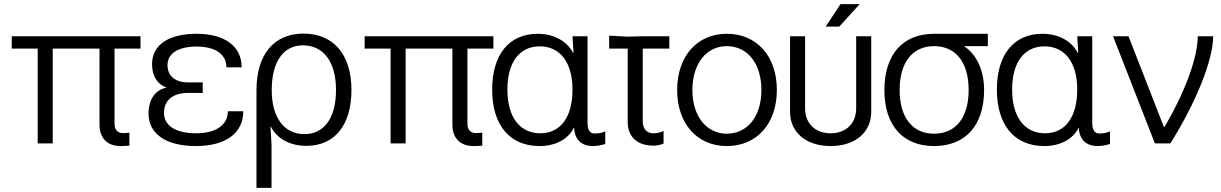

<svg xmlns="http://www.w3.org/2000/svg" viewBox="-20 -696 5927 932"><path d="M662 -520H37V-460H163V0H236V-460H463V-91C463 -25 501 13 566 13C579 13 595 12 608 11V-52C599 -51 588 -50 577 -50C551 -50 536 -66 536 -95V-460H662Z M776 -148C776 -209 819 -245 893 -245H964V-296H893C830 -296 793 -328 793 -380C793 -437 846 -470 934 -470C1025 -470 1079 -433 1079 -369H1153C1153 -471 1072 -532 934 -532C798 -532 718 -478 718 -384C718 -328 744 -287 786 -272V-270C733 -259 701 -212 701 -145C701 -46 786 13 931 13C1076 13 1161 -50 1161 -156H1086C1086 -89 1028 -49 931 -49C833 -49 776 -86 776 -148Z M1453 -533C1310 -533 1225 -431 1225 -259V216H1298V5L1293 -81H1295C1324 -23 1388 12 1467 12C1605 12 1686 -89 1686 -259C1686 -431 1599 -533 1453 -533ZM1299 -259C1299 -395 1355 -476 1450 -476C1551 -476 1611 -395 1611 -259C1611 -125 1555 -45 1458 -45C1359 -45 1299 -125 1299 -259Z M2375 -520H1750V-460H1876V0H1949V-460H2176V-91C2176 -25 2214 13 2279 13C2292 13 2308 12 2321 11V-52C2312 -51 2301 -50 2290 -50C2264 -50 2249 -66 2249 -95V-460H2375Z M2599 13C2676 13 2738 -20 2765 -75H2767C2769 -20 2802 13 2857 13C2877 13 2899 9 2918 3V-59C2908 -52 2888 -48 2865 -48C2844 -48 2832 -66 2832 -98V-520H2759L2764 -439H2762C2732 -497 2668 -532 2590 -532C2451 -532 2369 -431 2369 -261C2369 -89 2454 13 2599 13ZM2443 -261C2443 -393 2501 -471 2600 -471C2699 -471 2759 -393 2759 -261C2759 -128 2701 -49 2603 -49C2503 -49 2443 -128 2443 -261Z M3027 -104C3027 -32 3073 11 3152 11C3169 11 3187 7 3201 1V-61C3190 -54 3172 -49 3152 -49C3119 -49 3100 -71 3100 -108V-460H3229V-520H3100L3027 -518L2937 -523V-460H3027Z M3508 -532C3364 -532 3267 -423 3267 -259C3267 -96 3364 13 3508 13C3654 13 3751 -96 3751 -259C3751 -423 3654 -532 3508 -532ZM3341 -259C3341 -387 3409 -472 3508 -472C3609 -472 3676 -387 3676 -259C3676 -132 3609 -47 3508 -47C3409 -47 3341 -132 3341 -259Z M4012 13C4131 13 4209 -53 4209 -153V-520H4136V-170C4136 -97 4087 -49 4012 -49C3937 -49 3888 -97 3888 -170V-520H3815V-153C3815 -53 3894 13 4012 13ZM3988 -567H4054L4153 -676H4060Z M4514 -532C4362 -532 4273 -431 4273 -259C4273 -88 4362 13 4514 13C4667 13 4757 -88 4757 -259C4757 -352 4722 -430 4662 -470V-472H4775V-532ZM4347 -259C4347 -393 4409 -472 4514 -472C4620 -472 4682 -393 4682 -259C4682 -126 4620 -47 4514 -47C4409 -47 4347 -126 4347 -259Z M5049 13C5126 13 5188 -20 5215 -75H5217C5219 -20 5252 13 5307 13C5327 13 5349 9 5368 3V-59C5358 -52 5338 -48 5315 -48C5294 -48 5282 -66 5282 -98V-520H5209L5214 -439H5212C5182 -497 5118 -532 5040 -532C4901 -532 4819 -431 4819 -261C4819 -89 4904 13 5049 13ZM4893 -261C4893 -393 4951 -471 5050 -471C5149 -471 5209 -393 5209 -261C5209 -128 5151 -49 5053 -49C4953 -49 4893 -128 4893 -261Z M5458 -520H5383L5586 0H5661C5786 -198 5869 -406 5869 -520H5794C5794 -415 5730 -244 5632 -79H5630Z"/></svg>

Font: Non Bureau Light
Style: Regular
Weight: 300
Designer: Jona Saucedo
Foundry: Non Foundry
Version: Version 1.000;FEAKit 1.0